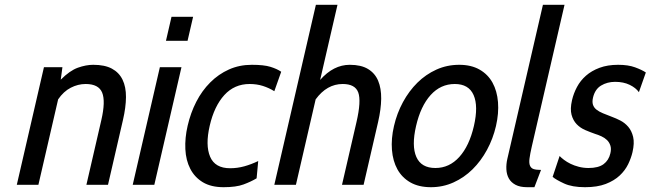

<svg xmlns="http://www.w3.org/2000/svg" viewBox="-20 -770 2711 800"><path d="M340 0H430L492.3 -270C500.5 -305.3 504.7 -337.2 504.9 -365.5C505.1 -393.8 500.3 -418 490.6 -438C480.9 -458 466.1 -473.3 446.2 -484C426.4 -494.7 400.4 -500 368.4 -500C348.4 -500 327.2 -496 304.7 -488C282.2 -480 258.3 -463.3 233.1 -438L240.1 -490H163.1L50 0H140L222.2 -356C237.3 -378 254.8 -394.2 274.9 -404.5C294.9 -414.8 315.6 -420 337 -420C373 -420 395.9 -408 405.7 -384C415.4 -360 414.3 -322 402.3 -270Z M671.5 -600H761.5L784.6 -700H694.6ZM533 0H623L736.1 -490H646.1Z M911.7 10C946.4 10 974.1 6.2 994.8 -1.5C1015.6 -9.2 1033.7 -17.7 1049.2 -27L1055.9 -99C1036.4 -89.7 1017 -82.3 997.8 -77C978.5 -71.7 958.9 -69 938.9 -69C896.9 -69 869.1 -85 855.5 -117C841.9 -149 841.3 -192 853.8 -246C866.4 -300.7 886.8 -343.3 914.8 -374C942.9 -404.7 978 -420 1020 -420C1040 -420 1058.3 -417.3 1075.1 -412C1091.9 -406.7 1107.9 -399.3 1123 -390L1151.7 -471C1140.3 -479 1125.3 -485.8 1107 -491.5C1088.6 -497.2 1062.8 -500 1029.4 -500C994.8 -500 962.9 -493.5 933.9 -480.5C904.9 -467.5 878.9 -449.5 856 -426.5C833 -403.5 813.6 -376.7 797.9 -346C782.1 -315.3 770.1 -282 761.8 -246C753.9 -212 750.8 -179.5 752.3 -148.5C753.8 -117.5 760.6 -90.2 772.9 -66.5C785.1 -42.8 802.6 -24.2 825.4 -10.5C848.3 3.2 877 10 911.7 10Z M1405 0H1495L1555.5 -262C1563.6 -297.3 1567.9 -329.5 1568.3 -358.5C1568.6 -387.5 1564.4 -412.5 1555.6 -433.5C1546.8 -454.5 1532.7 -470.8 1513.4 -482.5C1494.1 -494.2 1468.8 -500 1437.4 -500C1392.1 -500 1350.9 -479 1313.9 -437L1386.2 -750H1296.2L1123 0H1213L1295.2 -356C1326.4 -398.7 1364 -420 1408 -420C1442.6 -420 1464.2 -408.2 1472.8 -384.5C1481.3 -360.8 1478.9 -320 1465.5 -262Z M1775.7 10C1809 10 1840.4 3.3 1869.8 -10C1899.2 -23.3 1925.6 -41.5 1948.9 -64.5C1972.2 -87.5 1992.3 -114.5 2009.1 -145.5C2025.9 -176.5 2038.4 -209.7 2046.6 -245C2054.7 -280.3 2057.5 -313.5 2055 -344.5C2052.5 -375.5 2044.9 -402.5 2032.2 -425.5C2019.5 -448.5 2001.6 -466.7 1978.3 -480C1955.1 -493.3 1926.8 -500 1893.4 -500C1859.4 -500 1827.7 -493.3 1798.3 -480C1768.9 -466.7 1742.5 -448.5 1719.2 -425.5C1695.9 -402.5 1675.9 -375.5 1659 -344.5C1642.2 -313.5 1629.7 -280.3 1621.6 -245C1613.4 -209.7 1610.6 -176.5 1613.1 -145.5C1615.6 -114.5 1623.2 -87.5 1635.9 -64.5C1648.6 -41.5 1666.6 -23.3 1689.8 -10C1713.1 3.3 1741.7 10 1775.7 10ZM1875 -420C1913.6 -420 1939.8 -404.7 1953.3 -374C1966.9 -343.3 1967.3 -300.3 1954.6 -245C1941.8 -189.7 1921.5 -146.7 1893.8 -116C1866 -85.3 1832.8 -70 1794.2 -70C1754.8 -70 1728.4 -85.3 1714.8 -116C1701.2 -146.7 1700.8 -189.7 1713.6 -245C1726.3 -300.3 1746.6 -343.3 1774.3 -374C1802.1 -404.7 1835.6 -420 1875 -420Z M2206.7 10 2234.3 -62C2221 -62 2210.8 -63.2 2203.6 -65.5C2196.5 -67.8 2191.4 -72.5 2188.4 -79.5C2185.3 -86.5 2184.6 -96.3 2186.2 -109C2187.8 -121.7 2191 -138.7 2195.9 -160L2332.2 -750H2242.2L2093.9 -108C2090.5 -93.3 2089.2 -78.8 2089.9 -64.5C2090.6 -50.2 2094 -37.5 2100.1 -26.5C2106.2 -15.5 2115.5 -6.7 2128 0C2140.5 6.7 2156.7 10 2176.7 10Z M2417.7 10C2451.7 10 2480.4 5.5 2503.8 -3.5C2527.2 -12.5 2546.6 -24.2 2561.9 -38.5C2577.2 -52.8 2589 -68.7 2597.4 -86C2605.7 -103.3 2611.7 -120 2615.4 -136C2621.2 -161.3 2622.1 -182.5 2618.1 -199.5C2614 -216.5 2607.2 -230.5 2597.8 -241.5C2588.3 -252.5 2577.5 -261.2 2565.3 -267.5C2553.1 -273.8 2541.4 -279 2530.3 -283C2516.2 -288.3 2503.6 -293.3 2492.3 -298C2481 -302.7 2471.9 -307.8 2464.9 -313.5C2457.9 -319.2 2453.1 -326 2450.6 -334C2448.1 -342 2448.2 -351.7 2450.8 -363C2456.2 -386.3 2467.4 -403.2 2484.5 -413.5C2501.5 -423.8 2521 -429 2543 -429C2566.4 -429 2586.6 -424.8 2603.7 -416.5C2620.7 -408.2 2633.6 -398 2642.1 -386L2671 -468C2660.1 -475.3 2645.1 -482.5 2626 -489.5C2607 -496.5 2583.4 -500 2555.4 -500C2526.1 -500 2500.3 -495.8 2478.1 -487.5C2455.8 -479.2 2436.9 -468.2 2421.4 -454.5C2405.9 -440.8 2393.5 -425.2 2384.1 -407.5C2374.7 -389.8 2367.8 -371.7 2363.5 -353C2357.8 -328.3 2357.1 -308 2361.4 -292C2365.7 -276 2372.9 -262.8 2382.8 -252.5C2392.7 -242.2 2404.7 -234 2418.6 -228C2432.6 -222 2446.4 -216.7 2459.9 -212C2468.7 -209.3 2477.4 -206 2486.1 -202C2494.9 -198 2502.5 -192.8 2509.1 -186.5C2515.6 -180.2 2520.3 -172.5 2523.2 -163.5C2526.2 -154.5 2526.2 -143.7 2523.2 -131C2518.8 -111.7 2509.3 -96.7 2494.9 -86C2480.4 -75.3 2459.5 -70 2432.2 -70C2418.2 -70 2404.7 -71.7 2391.8 -75C2378.9 -78.3 2367.4 -82.5 2357.2 -87.5C2347 -92.5 2338 -98 2330 -104C2322.1 -110 2316 -115.3 2311.7 -120L2282.6 -33C2292.1 -25 2308 -15.8 2330.3 -5.5C2352.6 4.8 2381.7 10 2417.7 10Z"/></svg>

Font: Cabin Condensed
Style: Regular
Weight: 400
Italic angle: -13°
Designer: Pablo Impallari
Foundry: Pablo Impallari. www.impallari.com Igino Marini. www.ikern.com
Version: Version 1.006